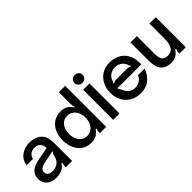

<svg xmlns="http://www.w3.org/2000/svg" viewBox="90 -1645 2526 2526"><g transform="rotate(-45 1353.0 -382.0)"><path d="M42 -152Q42 -230 103 -275Q147 -307 233 -324L410 -357Q409 -413 380 -443Q349 -474 296 -474Q253 -474 221 -449.5Q189 -425 181 -383H63Q77 -473 143.5 -521Q210 -569 297 -569Q347 -569 390.5 -555Q434 -541 465 -513Q506 -475 516.5 -424Q527 -373 527 -303V0H409V-19Q409 -42 421 -74L407 -81Q386 -44 353 -20Q307 11 224 11Q142 11 92 -32Q42 -75 42 -152ZM327 -102Q368 -123 385 -153Q395 -171 400 -187Q405 -203 411 -230Q414 -243 419 -249.5Q424 -256 433 -257L430 -273Q349 -255 318 -250L262 -239Q204 -227 180 -205Q160 -185 160 -155Q160 -122 184.5 -103.5Q209 -85 250 -85Q291 -85 327 -102Z M630 -279Q630 -364 661 -430Q692 -496 747.5 -532.5Q803 -569 876 -569Q932 -569 970.5 -549Q1009 -529 1043 -480L1057 -489Q1049 -499 1046 -509.5Q1043 -520 1043 -535V-763H1161V0H1043V-24Q1043 -39 1046 -49.5Q1049 -60 1057 -69L1043 -79Q1009 -30 971 -9.5Q933 11 876 11Q803 11 747.5 -25.5Q692 -62 661 -128Q630 -194 630 -279ZM1055 -279Q1055 -333 1035 -376Q1015 -419 980 -443Q945 -467 900 -467Q831 -467 790 -414Q749 -361 749 -279Q749 -197 790 -144Q831 -91 900 -91Q945 -91 980 -115Q1015 -139 1035 -182Q1055 -225 1055 -279Z M1409 0H1291V-559H1409ZM1273 -703Q1273 -734 1295.5 -754.5Q1318 -775 1350 -775Q1383 -775 1405 -754.5Q1427 -734 1427 -703Q1427 -672 1405 -651.5Q1383 -631 1350 -631Q1318 -631 1295.5 -651.5Q1273 -672 1273 -703Z M1515 -277Q1515 -353 1546.5 -420Q1578 -487 1640.5 -528Q1703 -569 1791 -569Q1865 -569 1928.5 -537.5Q1992 -506 2030.5 -442Q2069 -378 2069 -285V-255H1699Q1647 -255 1627 -258L1623 -242Q1632 -240 1635.5 -234.5Q1639 -229 1643 -218Q1652 -197 1654 -193Q1674 -146 1711.5 -119Q1749 -92 1797 -92Q1848 -92 1884.5 -118.5Q1921 -145 1937 -185H2059Q2032 -98 1965 -43.5Q1898 11 1794 11Q1712 11 1648.5 -26.5Q1585 -64 1550 -129.5Q1515 -195 1515 -277ZM1640 -332Q1655 -341 1666.5 -344.5Q1678 -348 1694 -348H1892Q1909 -348 1921.5 -344.5Q1934 -341 1949 -332L1959 -345Q1950 -350 1947.5 -354.5Q1945 -359 1942 -368Q1940 -382 1928 -401Q1908 -436 1873 -454.5Q1838 -473 1795 -473Q1751 -473 1717 -454.5Q1683 -436 1662 -401Q1654 -388 1648 -368Q1646 -360 1643 -355.5Q1640 -351 1631 -345Z M2196 -81Q2180 -114 2176 -148Q2172 -182 2172 -232V-559H2290V-231Q2290 -147 2319 -115Q2345 -88 2395 -88Q2454 -88 2485 -124Q2505 -148 2514.5 -186Q2524 -224 2524 -289V-559H2642V0H2524V-24Q2524 -39 2527 -49.5Q2530 -60 2538 -69L2524 -79Q2490 -30 2453.5 -9.5Q2417 11 2367 11Q2242 11 2196 -81Z"/></g></svg>

Font: Open Sauce Sans SemiBold
Style: Regular
Weight: 600
Designer: Alfredo Marco Pradil
Foundry: Creative Sauce Fz LLC
Version: Version 1.477